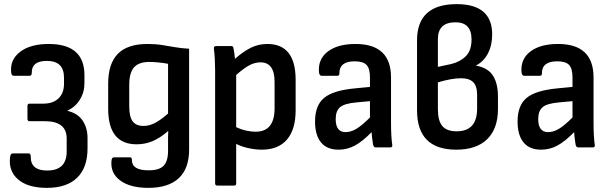

<svg xmlns="http://www.w3.org/2000/svg" viewBox="-20 -714 2958 930"><path d="M207 196Q115 196 67.5 155Q20 114 29 46Q31 29 42 29H119Q129 29 129 45Q128 112 208 112Q303 112 303 20V-43Q303 -127 197 -127H123Q113 -127 113 -138V-201Q113 -212 123 -212H190Q237 -212 263.5 -237.5Q290 -263 290 -308V-338Q290 -419 207 -419Q133 -419 134 -362Q134 -347 124 -347H46Q35 -347 34 -365Q28 -425 77.5 -463Q127 -501 216 -501Q389 -501 389 -350V-311Q389 -267 367 -231.5Q345 -196 307 -178V-177Q357 -165 380.5 -129.5Q404 -94 404 -45V5Q404 98 353.5 147Q303 196 207 196Z M699 196Q610 196 562 160Q514 124 520 65Q521 48 532 48H610Q619 48 619 62Q619 111 700 111Q751 111 772.5 89Q794 67 794 16V-17Q794 -33 794 -48.5Q794 -64 795 -79H794Q756 -46 719.5 -30.5Q683 -15 642 -15Q504 -15 504 -187V-309Q504 -405 550.5 -453Q597 -501 695 -501Q733 -501 764.5 -496Q796 -491 827.5 -485.5Q859 -480 896 -478V10Q896 103 845.5 149.5Q795 196 699 196ZM675 -104Q702 -104 729 -117.5Q756 -131 794 -164V-405Q773 -409 748 -411.5Q723 -414 704 -414Q652 -414 629 -387.5Q606 -361 606 -303V-198Q606 -149 622.5 -126.5Q639 -104 675 -104Z M1033 185Q1022 185 1022 174V-373Q1022 -398 1020.5 -427Q1019 -456 1016 -478Q1015 -491 1027 -491H1100Q1110 -491 1111 -480Q1113 -472 1115 -457Q1117 -442 1118 -429Q1159 -465 1195.5 -483Q1232 -501 1275 -501Q1412 -501 1412 -327V-180Q1412 -87 1370 -38Q1328 11 1248 11Q1217 11 1183 3.5Q1149 -4 1124 -17V174Q1124 185 1114 185ZM1242 -412Q1215 -412 1189 -398.5Q1163 -385 1124 -351V-98Q1147 -87 1171.5 -81.5Q1196 -76 1218 -76Q1310 -76 1310 -189V-317Q1310 -412 1242 -412Z M1620 11Q1564 11 1535 -24Q1506 -59 1506 -126Q1506 -203 1549.5 -239.5Q1593 -276 1699 -286L1772 -293V-339Q1772 -382 1755.5 -399.5Q1739 -417 1698 -417Q1623 -417 1624 -358Q1624 -347 1614 -347H1537Q1527 -347 1525 -365Q1520 -428 1568 -464.5Q1616 -501 1702 -501Q1874 -501 1874 -339V-123Q1874 -86 1875.5 -59Q1877 -32 1880 -12Q1882 0 1870 0H1799Q1790 0 1787 -14Q1786 -21 1783.5 -38.5Q1781 -56 1780 -74Q1736 -29 1699 -9Q1662 11 1620 11ZM1606 -137Q1606 -74 1654 -74Q1679 -74 1705.5 -89.5Q1732 -105 1772 -145V-224L1707 -218Q1649 -213 1627.5 -195Q1606 -177 1606 -137Z M2190 11Q2000 11 2000 -180V-518Q2000 -694 2192 -694Q2364 -694 2364 -547Q2364 -494 2343 -454.5Q2322 -415 2286 -397V-396Q2343 -386 2367.5 -348Q2392 -310 2392 -246V-186Q2392 -91 2340 -40Q2288 11 2190 11ZM2101 -390 2166 -404Q2210 -415 2237 -442.5Q2264 -470 2264 -523Q2264 -606 2186 -606Q2101 -606 2101 -524ZM2192 -78Q2291 -78 2291 -188V-255Q2291 -297 2272 -316Q2253 -335 2214 -335Q2167 -335 2101 -315V-186Q2101 -129 2122.5 -103.5Q2144 -78 2192 -78Z M2601 11Q2545 11 2516 -24Q2487 -59 2487 -126Q2487 -203 2530.5 -239.5Q2574 -276 2680 -286L2753 -293V-339Q2753 -382 2736.5 -399.5Q2720 -417 2679 -417Q2604 -417 2605 -358Q2605 -347 2595 -347H2518Q2508 -347 2506 -365Q2501 -428 2549 -464.5Q2597 -501 2683 -501Q2855 -501 2855 -339V-123Q2855 -86 2856.5 -59Q2858 -32 2861 -12Q2863 0 2851 0H2780Q2771 0 2768 -14Q2767 -21 2764.5 -38.5Q2762 -56 2761 -74Q2717 -29 2680 -9Q2643 11 2601 11ZM2587 -137Q2587 -74 2635 -74Q2660 -74 2686.5 -89.5Q2713 -105 2753 -145V-224L2688 -218Q2630 -213 2608.5 -195Q2587 -177 2587 -137Z"/></svg>

Font: Sofia Sans Extra Cond
Style: Bold
Weight: 700
Width: 1
Designer: Botio Nikoltchev, Ani Petrova
Foundry: lettersoup
Version: Version 4.100; ttfautohint (v1.8.3)